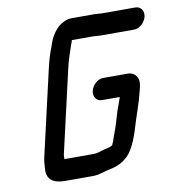

<svg xmlns="http://www.w3.org/2000/svg" viewBox="-76 -710 734 800"><g transform="rotate(-10 290.5 -309.5)"><path d="M314 -328C308 -304 322 -283 345 -283H420C419 -279 419 -276 417 -273L410 -253C397 -222 390 -186 378 -154L367 -124C363 -111 359 -100 354 -90C354 -89 354 -89 353 -89C343 -83 321 -80 309 -76C299 -73 286 -68 274 -68H148C149 -75 148 -80 149 -86L231 -443C238 -474 249 -503 258 -531C260 -536 264 -545 265 -551H354C365 -551 376 -549 387 -549H528C551 -549 574 -570 580 -594C586 -618 572 -639 549 -639H408C398 -639 387 -641 376 -641H279C267 -641 256 -638 243 -631C213 -617 189 -581 177 -540C165 -511 156 -478 148 -443L66 -86C63 -73 63 -59 62 -48C56 2 84 22 136 22H253C282 22 304 11 329 6C360 0 383 -11 406 -33C436 -64 454 -121 469 -172C482 -214 495 -246 505 -288L510 -307C512 -316 513 -324 513 -333C512 -354 495 -373 472 -373H366C343 -373 320 -352 314 -328Z"/></g></svg>

Font: Electronic
Style: CircIt
Weight: 900
Version: Version 1.011